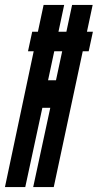

<svg xmlns="http://www.w3.org/2000/svg" viewBox="-44 -755 395 775"><path d="M-24 0H58L127 -320H159L90 0H173L290 -548H314L331 -627H307L330 -735H247L224 -627H192L215 -735H132L109 -627H86L69 -548H92ZM150 -431 175 -548H207L182 -431Z"/></svg>

Font: League Gothic Condensed Italic
Style: Regular
Weight: 400
Width: 3
Designer: The League of Moveable Type
Version: Version 1.600; ttfautohint (v1.8.3)